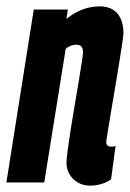

<svg xmlns="http://www.w3.org/2000/svg" viewBox="-36 -574 409 604"><path d="M70.2 -544H177.4L173 -514.3Q191.7 -529.7 209.3 -538Q226.8 -546.3 243.6 -550.2Q260.4 -554 275.9 -554Q314.5 -554 333.4 -531.6Q352.3 -509.1 352.3 -469.6Q352.3 -462.9 348.4 -436.4Q344.4 -409.8 338.3 -372.1Q332.2 -334.4 325.3 -293.5Q318.3 -252.5 312.2 -215.9Q306.1 -179.2 302.2 -155Q298.2 -130.7 298.2 -126.9Q298.2 -119.4 302.2 -116.1Q306.1 -112.7 313.8 -112.7Q316.7 -112.7 320.1 -113Q323.5 -113.3 327.6 -115.2L313.4 -9.9Q301.3 -0.7 283.5 4.6Q265.7 10 248.6 10Q224.6 10 207.7 -0.5Q190.8 -10.9 182 -27.1Q173.1 -43.3 173.1 -61.6Q173.1 -73.4 176.9 -101.8Q180.7 -130.2 186.5 -167.4Q192.2 -204.5 199.2 -244.2Q206.1 -284 211.9 -319.4Q217.6 -354.9 221.4 -379.4Q225.2 -403.9 225.2 -409.9Q225.2 -420.3 220.5 -426.8Q215.7 -433.4 203.5 -433.4Q198.7 -433.4 192.9 -432Q187.1 -430.6 181.5 -427.7Q175.8 -424.9 170.7 -420.4L103.2 0H-15.9Z"/></svg>

Font: Georama
Style: Italic
Weight: 400
Width: 2
Italic angle: -9°
Designer: Jean-Baptiste Levee
Foundry: Production Type
Version: Version 1.000